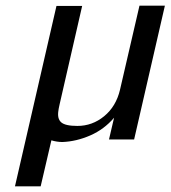

<svg xmlns="http://www.w3.org/2000/svg" viewBox="-20 -494 604 680"><path d="M33 166 180 -473H271L191 -124Q187 -106 187 -103Q182 -74 196.5 -61Q211 -48 254 -48Q307 -48 349 -82.5Q391 -117 405 -176L474 -474H564L455 0H366L384 -77Q349 -36 300 -14.5Q251 7 201 9Q182 9 162 3L124 166Z"/></svg>

Font: Coval
Style: Book Italic
Weight: 350
Foundry: Context Ltd
Version: Version 001.000